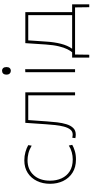

<svg xmlns="http://www.w3.org/2000/svg" viewBox="480 -1246 906 1907"><g transform="rotate(-90 933.5 -292.0)"><path d="M304 9Q226.5 9 172.5 -25.2Q118.5 -59.5 90.2 -117.8Q62 -176 62 -248Q62 -320.5 90 -378.5Q118 -436.5 170.2 -470.2Q222.5 -504 295 -504Q338 -504 377.8 -492.8Q417.5 -481.5 446 -465L441 -431Q400 -455 363.5 -463.5Q327 -472 296 -472Q204 -472 148.5 -411.5Q93 -351 93 -248Q93 -185 116.2 -134Q139.5 -83 186.2 -53Q233 -23 304 -23Q339.5 -23 374.8 -32.5Q410 -42 442 -62L449 -28Q426 -14 388.2 -2.5Q350.5 9 304 9Z M550.5 7Q544 7 534.5 6Q525 5 515.5 3L519.5 -27.5Q528 -25.5 537.2 -24.5Q546.5 -23.5 551.5 -23.5Q582.5 -23.5 601.2 -47.8Q620 -72 630.2 -111.8Q640.5 -151.5 645.5 -198.5Q650.5 -245.5 653.5 -291Q657 -341.5 660.5 -393Q664 -444 667.5 -494H970.5V0H940.5V-465H695Q691.5 -420 688.5 -375Q685.5 -330 682 -282Q678.5 -229.5 672.5 -178.2Q666.5 -127 653.5 -85Q640.5 -43 616 -18Q591.5 7 550.5 7Z M1170.5 0V-494L1200.5 -495.5V0ZM1183.5 -638Q1168 -638 1157.2 -649Q1146.5 -660 1146.5 -681Q1146.5 -703.5 1157.2 -714.2Q1168 -725 1184.5 -725Q1201 -725 1211.2 -714Q1221.5 -703 1221.5 -681Q1221.5 -660 1211.2 -649Q1201 -638 1183.5 -638Z M1315.5 141V-29H1368Q1383 -46 1398.8 -77.2Q1414.5 -108.5 1427.2 -160.5Q1440 -212.5 1445.5 -291Q1450 -358 1453 -404Q1456 -449.5 1459 -494H1767V-29H1844.5V141H1816L1814 0H1346L1344 141ZM1474 -282Q1469.5 -207.5 1452.8 -141Q1436 -74.5 1403.5 -29H1737V-465H1486.5Q1483.5 -423.5 1481 -382Q1478 -340 1474 -282Z"/></g></svg>

Font: Heraclito Thin
Style: Regular
Weight: 100
Designer: Kostas Bartsokas (font) & Cristiano Sobral (main changes)
Foundry: Kostas Bartsokas (font) & Cristiano Sobral (main changes)
Version: Version 1.00;July 8, 2020;FontCreator 13.0.0.2655 64-bit